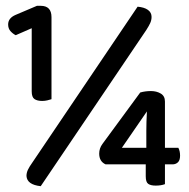

<svg xmlns="http://www.w3.org/2000/svg" viewBox="-20 -634 650 660"><path d="M89 -537 34 -513Q24 -518 16 -527Q8 -536 8 -550Q8 -572 34 -583L107 -614H120Q157 -614 157 -575V-293Q151 -291 142.5 -289Q134 -287 125 -287Q108 -287 98.5 -293.5Q89 -300 89 -320ZM481 -69H343Q321 -79 321 -106Q321 -124 332 -139L462 -316Q479 -321 499 -321Q518 -321 532.5 -312.5Q547 -304 547 -285V-126H593Q599 -115 599 -99Q599 -83 591.5 -76Q584 -69 573 -69H547V-1Q534 4 515 4Q498 4 489.5 -2Q481 -8 481 -28ZM483 -184Q483 -197 483.5 -215.5Q484 -234 485 -251L399 -126H483ZM453 -611Q476 -609 488.5 -600Q501 -591 501 -576Q501 -565 496.5 -555Q492 -545 483 -531L120 6Q73 1 71 -29Q71 -40 76 -50.5Q81 -61 91 -75Z"/></svg>

Font: Baloo Thambi 2 Medium
Style: Regular
Weight: 500
Designer: Aadarsh Rajan and Ek Type
Foundry: Ek Type
Version: Version 1.640;hotconv 1.0.111;makeotfexe 2.5.65597; ttfautoh